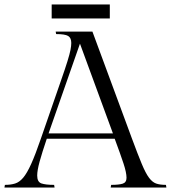

<svg xmlns="http://www.w3.org/2000/svg" viewBox="-56 -842 767 862"><path d="M512 -44Q512 -67 498.5 -108Q485 -149 459 -219H154Q133 -157 122 -117Q111 -77 111 -54Q111 -25 130 -18.5Q149 -12 187 -12L189 0H-36L-34 -12Q-8 -12 11.5 -18Q31 -24 48 -44Q65 -64 84 -106Q103 -148 128 -221L217 -478Q237 -535 247 -567.5Q257 -600 260.5 -618Q264 -636 264 -649Q264 -672 250 -680.5Q236 -689 196 -689L194 -700H359L536 -221Q563 -148 580.5 -106Q598 -64 613 -44Q628 -24 645 -18Q662 -12 689 -12L691 0H441L443 -12Q478 -12 495 -17.5Q512 -23 512 -44ZM303 -646 162 -243H451ZM176 -759V-822H437V-759Z"/></svg>

Font: Gilda Display
Style: Regular
Weight: 400
Designer: Eduardo Rodriguez Tunni
Foundry: Eduardo Rodriguez Tunni
Version: Version 1.002; ttfautohint (v1.8.4.7-5d5b);gftools[0.9.22]